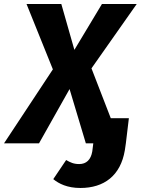

<svg xmlns="http://www.w3.org/2000/svg" viewBox="-62 -713 700 955"><path d="M393 -373 618 -693H445L308 -465L243 -693H70L201 -368L-42 0H132L284 -270L365 0H402L397 40C390 82 367 103 332 103C304 103 288 95 267 83L203 178C231 201 273 222 338 222C455 222 538 161 559 34L564 0L579 -125H489Z"/></svg>

Font: Fira Sans
Style: Bold Italic
Weight: 700
Italic angle: -8°
Designer: bBox Type GmbH & Carrois Corporate GbR & Edenspiekermann AG
Foundry: bBox Type GmbH & Carrois Corporate GbR & Edenspiekermann AG
Version: Version 4.301;PS 004.301;hotconv 1.0.88;makeotf.lib2.5.64775